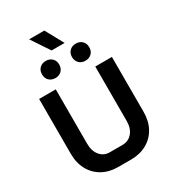

<svg xmlns="http://www.w3.org/2000/svg" viewBox="-258 -1240 1236 1380"><g transform="rotate(-30 360.0 -549.5)"><path d="M58 -244V-700H196V-248Q196 -188 226.5 -151Q257 -114 306 -114H412Q462 -114 493 -151Q524 -188 524 -248V-700H662V-244Q662 -169 631 -112Q600 -55 543 -23.5Q486 8 412 8H306Q232 8 176 -23.5Q120 -55 89 -112Q58 -169 58 -244ZM210 -1107H336L418 -957H310ZM164 -842Q164 -874 184 -893.5Q204 -913 236 -913Q267 -913 287 -893.5Q307 -874 307 -842Q307 -811 287 -791Q267 -771 236 -771Q204 -771 184 -790.5Q164 -810 164 -842ZM413 -842Q413 -874 433 -893.5Q453 -913 484 -913Q516 -913 536 -893.5Q556 -874 556 -842Q556 -810 536 -790.5Q516 -771 484 -771Q453 -771 433 -791Q413 -811 413 -842Z"/></g></svg>

Font: Bai Jamjuree
Style: Bold
Weight: 700
Designer: Katatrad Aksorn Co.,Ltd.
Foundry: Cadson Demak Co.,Ltd.
Version: Version 1.000; ttfautohint (v1.6)